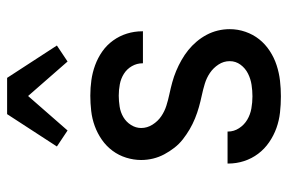

<svg xmlns="http://www.w3.org/2000/svg" viewBox="-155 -647 810 540"><g transform="rotate(-90 250.0 -377.0)"><path d="M249 8Q226 8 203.5 5.5Q181 3 160 -4.5Q139 -12 120 -25Q101 -38 87.5 -56Q74 -74 67 -95.5Q60 -117 60 -140V-142H150V-141Q150 -124 159.5 -109.5Q169 -95 183.5 -86.5Q198 -78 215 -75Q232 -72 249 -72Q265 -72 281.5 -74.5Q298 -77 313 -84.5Q328 -92 338 -105.5Q348 -119 348 -136Q348 -153 338.5 -167.5Q329 -182 315 -191.5Q301 -201 284.5 -206Q268 -211 251.5 -214.5Q235 -218 219 -222.5Q203 -227 187 -233.5Q171 -240 156.5 -248.5Q142 -257 128.5 -267.5Q115 -278 104.5 -291.5Q94 -305 86 -320Q78 -335 74 -351.5Q70 -368 70 -385Q70 -406 76.5 -427Q83 -448 96 -465.5Q109 -483 127 -495.5Q145 -508 165.5 -515.5Q186 -523 208 -525.5Q230 -528 251 -528Q273 -528 294.5 -525Q316 -522 336.5 -514.5Q357 -507 375 -494.5Q393 -482 406 -464Q419 -446 425.5 -425Q432 -404 432 -382V-380H342V-381Q342 -397 334 -411Q326 -425 312.5 -433.5Q299 -442 283 -445Q267 -448 251 -448Q236 -448 220 -445.5Q204 -443 190.5 -435Q177 -427 168.5 -413.5Q160 -400 160 -385Q160 -368 169.5 -353Q179 -338 193 -328.5Q207 -319 223 -314Q239 -309 255.5 -305.5Q272 -302 288.5 -297.5Q305 -293 320.5 -286.5Q336 -280 351 -271.5Q366 -263 379 -252.5Q392 -242 403 -229Q414 -216 422 -201Q430 -186 434 -169.5Q438 -153 438 -136Q438 -113 430.5 -91.5Q423 -70 409.5 -53Q396 -36 377 -23.5Q358 -11 336.5 -4Q315 3 293 5.5Q271 8 249 8ZM153 -592 108 -622 199 -762H301L392 -622L347 -592L250 -703Z"/></g></svg>

Font: Iosevka SS18 Medium
Style: Regular
Weight: 500
Monospace: yes
Designer: Belleve Invis
Foundry: Belleve Invis
Version: Version 25.1.1; ttfautohint (v1.8.4)